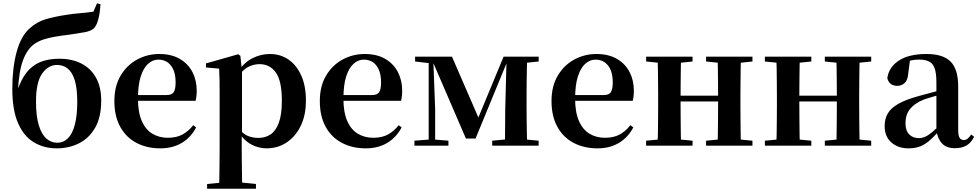

<svg xmlns="http://www.w3.org/2000/svg" viewBox="-20 -877 5888 1156"><path d="M322.7 16.2Q244.9 16.2 184.3 -19.9Q123.8 -56 89 -134.8Q54.1 -213.7 54.1 -342.3Q54.1 -469.2 80.4 -565.2Q106.7 -661.1 158.7 -706.3Q201.6 -745.2 254.4 -761Q307.3 -776.7 379.5 -787.7Q418.1 -794 462.3 -797.6Q506.5 -801.3 542.3 -806.6L564 -856.9L584.9 -851.7Q582 -800.9 572.8 -764.4Q563.5 -727.9 548.1 -709Q529.7 -690.2 489.9 -683Q450 -675.9 394.9 -667.9Q343.4 -661.9 306.3 -655.1Q269.2 -648.4 241.3 -639.1Q213.4 -629.8 188.8 -613.6Q145.3 -583.9 119.4 -516.7Q93.4 -449.4 87.7 -322.6L82.2 -324.6Q105.1 -395.2 138.7 -438.8Q172.3 -482.3 221.1 -502.9Q270 -523.4 337 -523.4Q413.3 -523.4 469.9 -494.4Q526.5 -465.5 557.9 -409.4Q589.4 -353.3 589.4 -272Q589.4 -170.9 552.4 -107.2Q515.4 -43.5 454.8 -13.7Q394.3 16.2 322.7 16.2ZM324.9 -17.5Q362.2 -17.5 389.2 -44.5Q416.2 -71.6 430.7 -126.5Q445.1 -181.4 445.1 -264.3Q445.1 -345.1 430.1 -393.8Q415.1 -442.4 387.5 -464.2Q360 -486 323.4 -486Q270.4 -486 233.6 -433.9Q196.8 -381.8 196.8 -266Q196.8 -178.6 213.3 -123.8Q229.8 -68.9 258.8 -43.2Q287.8 -17.5 324.9 -17.5Z M945.2 16.2Q864.8 16.2 802.2 -16.5Q739.6 -49.1 704.1 -113Q668.6 -176.9 668.6 -268.8Q668.6 -358.8 706.6 -422.2Q744.5 -485.7 806.2 -518.8Q867.9 -551.9 938.4 -551.9Q1012.1 -551.9 1062.5 -522.5Q1112.8 -493.1 1138.6 -443.2Q1164.4 -393.3 1164.4 -330.9Q1164.4 -296.1 1157.7 -270.2H727.1V-304.6H982.4Q1014.5 -304.6 1025.9 -322.2Q1037.3 -339.8 1037.3 -380.4Q1037.3 -446.3 1009.2 -482.2Q981.1 -518 933.1 -518Q899.7 -518 871.6 -492.9Q843.6 -467.8 827.1 -416Q810.7 -364.1 810.7 -282.7Q810.7 -200.5 833.9 -148.2Q857 -95.8 897.8 -71.7Q938.5 -47.5 990.4 -47.5Q1043.4 -47.5 1079.9 -67.7Q1116.3 -87.9 1143.2 -123.2L1161.1 -109.9Q1129.6 -49.8 1074.7 -16.8Q1019.7 16.2 945.2 16.2Z M1226.9 259.3V230.8L1336 220.1H1415.4L1521.1 230.8V259.3ZM1299.4 259.3Q1300.4 217.3 1300.9 174.2Q1301.4 131 1301.9 89.9Q1302.4 48.8 1302.4 13.8V-308.7Q1302.4 -358.5 1301.9 -393Q1301.4 -427.5 1299.4 -463.8L1220.2 -470.7V-495.2L1414.2 -550.4L1427.2 -540.9L1435.8 -460.8L1437.1 -455V-75.6L1435.4 -63V13Q1435.4 47.8 1435.9 89.3Q1436.4 130.8 1436.9 174Q1437.4 217.3 1438.4 259.3ZM1585.1 16.2Q1537 16.2 1493.7 -6.7Q1450.4 -29.6 1414.3 -82.3H1402.1L1420.6 -97.8Q1448.5 -67.8 1475.5 -57.3Q1502.6 -46.7 1537.1 -46.7Q1577.7 -46.7 1609.3 -67.9Q1640.8 -89.1 1658.9 -138.2Q1677 -187.4 1677 -270.1Q1677 -389.4 1640.9 -440.1Q1604.8 -490.8 1542.6 -490.8Q1511.3 -490.8 1481.4 -477.5Q1451.5 -464.2 1414 -421.1L1399.1 -437.5H1407.5Q1445.3 -497.6 1496.7 -524.8Q1548.1 -551.9 1605.6 -551.9Q1667.4 -551.9 1715.9 -519.1Q1764.5 -486.2 1793.2 -423.5Q1821.9 -360.9 1821.9 -271.4Q1821.9 -182.3 1790 -117.9Q1758.1 -53.5 1704.7 -18.6Q1651.3 16.2 1585.1 16.2Z M2182.2 16.2Q2101.8 16.2 2039.2 -16.5Q1976.6 -49.1 1941.1 -113Q1905.6 -176.9 1905.6 -268.8Q1905.6 -358.8 1943.6 -422.2Q1981.5 -485.7 2043.2 -518.8Q2104.9 -551.9 2175.4 -551.9Q2249.1 -551.9 2299.5 -522.5Q2349.8 -493.1 2375.6 -443.2Q2401.4 -393.3 2401.4 -330.9Q2401.4 -296.1 2394.7 -270.2H1964.1V-304.6H2219.4Q2251.5 -304.6 2262.9 -322.2Q2274.3 -339.8 2274.3 -380.4Q2274.3 -446.3 2246.2 -482.2Q2218.1 -518 2170.1 -518Q2136.7 -518 2108.6 -492.9Q2080.6 -467.8 2064.1 -416Q2047.7 -364.1 2047.7 -282.7Q2047.7 -200.5 2070.9 -148.2Q2094 -95.8 2134.8 -71.7Q2175.5 -47.5 2227.4 -47.5Q2280.4 -47.5 2316.9 -67.7Q2353.3 -87.9 2380.2 -123.2L2398.1 -109.9Q2366.6 -49.8 2311.7 -16.8Q2256.7 16.2 2182.2 16.2Z M2785.3 -42.8 2583.5 -510.6H2573.7V-535.7H2701.3L2871.1 -144.6H2849.9L3012 -535.7H3045.2V-512.1H3036.2L2843.2 -42.8ZM3020.3 0 3021.9 -217.9 3030.2 -535.7H3154.1Q3153.1 -511 3152.3 -468.7Q3151.4 -426.4 3150.9 -381Q3150.4 -335.7 3150.4 -301.2V-234.8Q3150.4 -200 3150.9 -154.7Q3151.4 -109.4 3152.3 -67.4Q3153.1 -25.5 3154.1 0ZM2475.2 0V-29.9L2570.9 -37.3H2589.5L2679.9 -29.9V0ZM2943.5 0V-29.9L3052.3 -40.2H3114.6L3223.1 -29.9V0ZM2479.2 -506.8V-535.7H2585.8V-495.5H2574.5ZM2561.1 0V-535.7H2588.1L2600 -219.6V0ZM3082.6 -495.5V-535.7H3223.3V-506.8L3114.9 -495.5Z M3577.2 16.2Q3496.8 16.2 3434.2 -16.5Q3371.6 -49.1 3336.1 -113Q3300.6 -176.9 3300.6 -268.8Q3300.6 -358.8 3338.6 -422.2Q3376.5 -485.7 3438.2 -518.8Q3499.9 -551.9 3570.4 -551.9Q3644.1 -551.9 3694.5 -522.5Q3744.8 -493.1 3770.6 -443.2Q3796.4 -393.3 3796.4 -330.9Q3796.4 -296.1 3789.7 -270.2H3359.1V-304.6H3614.4Q3646.5 -304.6 3657.9 -322.2Q3669.3 -339.8 3669.3 -380.4Q3669.3 -446.3 3641.2 -482.2Q3613.1 -518 3565.1 -518Q3531.7 -518 3503.6 -492.9Q3475.6 -467.8 3459.1 -416Q3442.7 -364.1 3442.7 -282.7Q3442.7 -200.5 3465.9 -148.2Q3489 -95.8 3529.8 -71.7Q3570.5 -47.5 3622.4 -47.5Q3675.4 -47.5 3711.9 -67.7Q3748.3 -87.9 3775.2 -123.2L3793.1 -109.9Q3761.6 -49.8 3706.7 -16.8Q3651.7 16.2 3577.2 16.2Z M3938.9 0Q3940.6 -25.5 3941.1 -67.5Q3941.6 -109.6 3942.1 -154.8Q3942.6 -200 3942.6 -234.8V-301.2Q3942.6 -335.7 3942.1 -381.1Q3941.6 -426.5 3941.1 -468.7Q3940.6 -511 3938.9 -535.7H4080.6Q4079.6 -510.7 4079.1 -467.8Q4078.6 -425 4078.1 -378Q4077.6 -331 4077.6 -291.8V-270.6Q4077.6 -217.9 4078.1 -165Q4078.6 -112.1 4079.1 -68.6Q4079.6 -25.1 4080.6 0ZM4299.6 0Q4301.6 -25.1 4302.1 -68.6Q4302.6 -112.1 4303.1 -165Q4303.6 -217.9 4303.6 -270.6V-291.8Q4303.6 -330.7 4303.1 -378Q4302.6 -425.4 4302.1 -468.1Q4301.6 -510.7 4299.6 -535.7H4441Q4440 -510.7 4439.5 -468.5Q4439 -426.3 4438.5 -381Q4438 -335.6 4438 -301.2V-234.8Q4438 -200 4438.5 -154.8Q4439 -109.6 4439.5 -67.5Q4440 -25.5 4441 0ZM3870.2 0V-29.9L3980 -40.2H4041.6L4149.8 -29.9V0ZM3870.2 -506.8V-535.7H4149.8V-506.8L4041.6 -495.5H3980ZM4231.2 0V-29.9L4339.9 -40.2H4402.5L4510.4 -29.9V0ZM4231.2 -506.8V-535.7H4510.4V-506.8L4402.5 -495.5H4339.9ZM4009.9 -265.9V-301H4370.1V-265.9Z M4653.9 0Q4655.6 -25.5 4656.1 -67.5Q4656.6 -109.6 4657.1 -154.8Q4657.6 -200 4657.6 -234.8V-301.2Q4657.6 -335.7 4657.1 -381.1Q4656.6 -426.5 4656.1 -468.7Q4655.6 -511 4653.9 -535.7H4795.6Q4794.6 -510.7 4794.1 -467.8Q4793.6 -425 4793.1 -378Q4792.6 -331 4792.6 -291.8V-270.6Q4792.6 -217.9 4793.1 -165Q4793.6 -112.1 4794.1 -68.6Q4794.6 -25.1 4795.6 0ZM5014.6 0Q5016.6 -25.1 5017.1 -68.6Q5017.6 -112.1 5018.1 -165Q5018.6 -217.9 5018.6 -270.6V-291.8Q5018.6 -330.7 5018.1 -378Q5017.6 -425.4 5017.1 -468.1Q5016.6 -510.7 5014.6 -535.7H5156Q5155 -510.7 5154.5 -468.5Q5154 -426.3 5153.5 -381Q5153 -335.6 5153 -301.2V-234.8Q5153 -200 5153.5 -154.8Q5154 -109.6 5154.5 -67.5Q5155 -25.5 5156 0ZM4585.2 0V-29.9L4695 -40.2H4756.6L4864.8 -29.9V0ZM4585.2 -506.8V-535.7H4864.8V-506.8L4756.6 -495.5H4695ZM4946.2 0V-29.9L5054.9 -40.2H5117.5L5225.4 -29.9V0ZM4946.2 -506.8V-535.7H5225.4V-506.8L5117.5 -495.5H5054.9ZM4724.9 -265.9V-301H5085.1V-265.9Z M5449.6 16.2Q5387.2 16.2 5346.8 -19.4Q5306.3 -54.9 5306.3 -117.6Q5306.3 -161.2 5325 -193.6Q5343.7 -226.1 5388.1 -251.5Q5432.6 -277 5508.4 -297.9Q5547.8 -309.4 5597.4 -322Q5647 -334.6 5687 -344.4V-318.9Q5647 -308.9 5607 -297.6Q5566.9 -286.4 5540.1 -276.7Q5486.3 -254.9 5459.1 -220.6Q5431.8 -186.4 5431.8 -135.9Q5431.8 -90.4 5454.1 -67.9Q5476.3 -45.3 5513 -45.3Q5529.3 -45.3 5547.7 -52.6Q5566.1 -59.9 5590.4 -79.7Q5614.8 -99.4 5648.3 -135.5L5663.8 -82.4H5628.7Q5599.6 -50.6 5574.2 -28.7Q5548.7 -6.8 5519.4 4.7Q5490 16.2 5449.6 16.2ZM5729.1 15.2Q5677.6 15.2 5650.9 -14.2Q5624.2 -43.6 5617.9 -94V-96.5V-381.4Q5617.9 -434.7 5607.8 -464.5Q5597.7 -494.3 5574.6 -506.3Q5551.5 -518.3 5513 -518.3Q5487.4 -518.3 5460.3 -512.2Q5433.2 -506.1 5396.8 -491.2L5459.1 -516.3L5448.9 -439.2Q5446.3 -395.9 5427.6 -378Q5408.8 -360.2 5383.3 -360.2Q5334.1 -360.2 5322.2 -406.5Q5331.9 -473.5 5392.4 -512.7Q5452.9 -551.9 5558.1 -551.9Q5658.4 -551.9 5703.7 -505.9Q5749.1 -459.8 5749.1 -356.2V-94.8Q5749.1 -60.3 5757.8 -47Q5766.6 -33.8 5782.7 -33.8Q5794.3 -33.8 5804.3 -40.9Q5814.3 -48.1 5827.7 -67.2L5844.9 -53.4Q5827 -17.5 5799.2 -1.1Q5771.4 15.2 5729.1 15.2Z"/></svg>

Font: Noto Serif SC
Style: Regular
Weight: 200
Designer: Ryoko NISHIZUKA 西塚涼子 (kana & ideographs); Frank Grießhammer (Latin, Greek & Cyrillic); Wenlong ZHANG 张文龙 (bopomofo); San
Foundry: Adobe
Version: Version 2.001;hotconv 1.1.0;makeotfexe 2.6.0